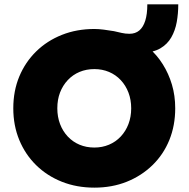

<svg xmlns="http://www.w3.org/2000/svg" viewBox="-20 -851 865 881"><path d="M41 -354Q41 -434 68.5 -500Q96 -566 146 -615Q196 -664 264 -691Q332 -718 413 -718Q433 -718 456 -715Q479 -712 503 -708Q521 -704 538 -700Q555 -696 574 -696Q601 -696 619 -711Q637 -726 646.5 -756Q656 -786 656 -831H798Q798 -789 791 -750Q784 -711 766 -679.5Q748 -648 715.5 -629Q683 -610 631 -609L662 -632Q700 -599 727 -556Q754 -513 769 -462.5Q784 -412 784 -354Q784 -275 757 -208.5Q730 -142 679.5 -93Q629 -44 561.5 -17Q494 10 413 10Q332 10 264 -17Q196 -44 146 -93Q96 -142 68.5 -208.5Q41 -275 41 -354ZM582 -354Q582 -393 569.5 -426Q557 -459 534 -483.5Q511 -508 480 -521Q449 -534 413 -534Q376 -534 345 -521Q314 -508 291 -483.5Q268 -459 255.5 -426.5Q243 -394 243 -354Q243 -315 255.5 -282Q268 -249 291 -224.5Q314 -200 345 -187Q376 -174 413 -174Q449 -174 480 -187Q511 -200 534 -224.5Q557 -249 569.5 -282Q582 -315 582 -354Z"/></svg>

Font: Mach ExtraBold
Style: Regular
Weight: 800
Version: Version 1.002